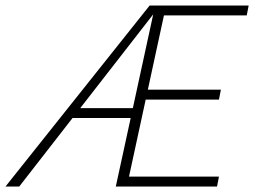

<svg xmlns="http://www.w3.org/2000/svg" viewBox="-52 -678 924 698"><path d="M-32 0 492 -658H530L18 0ZM189 -249 209 -285H459L451 -249ZM450 -316 458 -352H751L744 -316ZM369 0 512 -658H852L845 -622H544L417 -36H744L737 0Z"/></svg>

Font: Ysabeau Office ExtraLight
Style: Italic
Weight: 250
Italic angle: -12°
Designer: Christian Thalmann (Catharsis Fonts)
Version: Version 2.001;gftools[0.9.30]; featfreeze: tnum,lnum,ss02